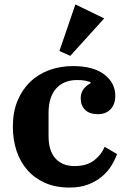

<svg xmlns="http://www.w3.org/2000/svg" viewBox="-20 -834 575 866"><path d="M294 12Q231 12 183.5 -9Q136 -30 103.5 -67Q71 -104 54.5 -154Q38 -204 38 -263Q38 -329 59 -379.5Q80 -430 116.5 -465Q153 -500 202.5 -518Q252 -536 309 -536Q401 -536 450.5 -498Q500 -460 500 -402Q500 -364 479 -341.5Q458 -319 421 -319Q384 -319 364 -338.5Q344 -358 344 -390Q344 -416 357.5 -433Q371 -450 388 -458V-464Q378 -467 364.5 -470Q351 -473 328 -473Q267 -473 233 -434.5Q199 -396 199 -324V-220Q199 -154 230 -119.5Q261 -85 316 -85Q372 -85 405 -111Q438 -137 452 -172L508 -139Q499 -114 482.5 -87Q466 -60 440 -38Q414 -16 378 -2Q342 12 294 12ZM248 -604 320 -814 450 -751 297 -582Z"/></svg>

Font: IBM Plex Serif
Style: Bold
Weight: 700
Designer: Mike Abbink, Paul van der Laan, Pieter van Rosmalen
Foundry: Bold Monday
Version: Version 2.008